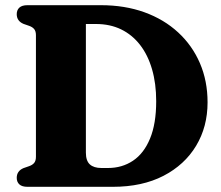

<svg xmlns="http://www.w3.org/2000/svg" viewBox="-20 -720 853 740"><path d="M44.5 -34.5Q44.5 -61 70.5 -72L92 -79.5Q105 -84 111.8 -92.2Q118.5 -100.5 118.5 -115.5V-584.5Q118.5 -599.5 111.8 -607.8Q105 -616 92 -620.5L70.5 -628Q44.5 -639 44.5 -665.5Q44.5 -681.5 54.8 -690.8Q65 -700 86 -700H368.5Q461 -700 536.5 -672.8Q612 -645.5 666.5 -595.2Q721 -545 750.5 -476.5Q780 -408 780 -325.5Q780 -231.5 735.8 -158Q691.5 -84.5 609.8 -42.2Q528 0 415 0H86Q65 0 54.8 -9.2Q44.5 -18.5 44.5 -34.5ZM396 -72.5Q450.5 -72.5 492.5 -100.5Q534.5 -128.5 558.2 -185.8Q582 -243 582 -330Q582 -398 566 -453Q550 -508 519.8 -547Q489.5 -586 446.8 -606.8Q404 -627.5 350 -627.5H311V-131.5Q311 -100.5 326.2 -86.5Q341.5 -72.5 371 -72.5Z"/></svg>

Font: Fraunces 28pt Soft Wonky
Style: Bold
Weight: 700
Version: Version 1.000;[b76b70a41]